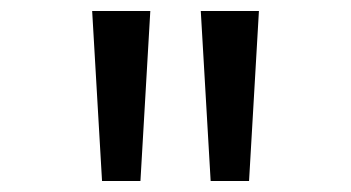

<svg xmlns="http://www.w3.org/2000/svg" viewBox="-20 -800 640 350"><path d="M166 -470H236L254 -780H148ZM364 -470H434L452 -780H346Z"/></svg>

Font: CommitMonoNiceRocks
Style: Regular
Weight: 400
Monospace: yes
Designer: Eigil Nikolajsen
Foundry: Eigil Nikolajsen
Version: Version 1.143